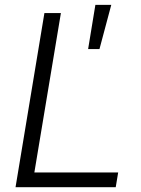

<svg xmlns="http://www.w3.org/2000/svg" viewBox="-20 -782 589 802"><path d="M44.9 0 165.5 -727.5H234.4L123.5 -61.5H473.6L463.4 0ZM348.1 -577.1 378.4 -761.7H444.8L395.5 -577.1Z"/></svg>

Font: Inter 20pt Light
Style: Italic
Weight: 300
Italic angle: -9.3988°
Version: Version 4.001;git-66647c0bb